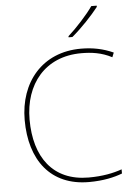

<svg xmlns="http://www.w3.org/2000/svg" viewBox="-62 -999 739 1055"><g transform="rotate(-5 307.0 -471.0)"><path d="M512 -945V-952H482C453 -909 388 -838 343 -798V-792H364C417 -836 477 -900 512 -945ZM405 -699C460 -699 516 -692 573 -662L583 -687C528 -712 470 -724 405 -724C191 -724 63 -568 63 -360C63 -139 174 10 386 10C465 10 526 -4 570 -21V-44C522 -27 463 -15 386 -15C189 -15 90 -153 90 -360C90 -555 204 -699 405 -699Z"/></g></svg>

Font: Noto Sans Syriac Eastern Thin
Style: Regular
Weight: 100
Designer: Patrick Giasson and the Monotype Design Team
Foundry: Monotype Imaging Inc.
Version: Version 3.001